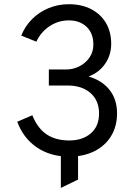

<svg xmlns="http://www.w3.org/2000/svg" viewBox="-20 -732 656 912"><path d="M269 160.5V-56.2H350.8V121ZM309 12Q219 12 154.6 -32.2Q90.1 -76.4 62 -153.8L133.5 -184.5Q158.5 -122.6 201.5 -93.7Q244.5 -64.8 309 -64.8Q372.4 -64.8 411.4 -98.6Q450.5 -132.4 450.5 -192.8Q450.5 -254.5 409.9 -290.1Q369.4 -325.8 301.2 -325.8H212V-402H293.8Q328.1 -402 357.8 -417.3Q387.5 -432.6 405.5 -459.4Q423.5 -486.1 423.5 -520.2Q423.5 -573.9 391.2 -604.6Q358.9 -635.2 307.2 -635.2Q256.9 -635.2 215.3 -607.4Q173.8 -579.6 152.8 -534L81 -562.8Q98.8 -607.4 132.2 -641Q165.8 -674.6 210.6 -693.3Q255.5 -712 307 -712Q367.6 -712 412.9 -688.6Q458.2 -665.2 483.2 -623Q508.2 -580.8 508.2 -524Q508.2 -471.1 479.6 -429.4Q451 -387.6 400.8 -368.5Q464.8 -350 500.4 -304.9Q536 -259.8 536 -194.2Q536 -131 507.2 -84.8Q478.5 -38.5 427.2 -13.2Q376 12 309 12Z"/></svg>

Font: Overpass Mono Light
Style: Regular
Weight: 300
Monospace: yes
Designer: Delve Withrington, Dave Bailey
Foundry: Delve Fonts LLC
Version: Version 4.000